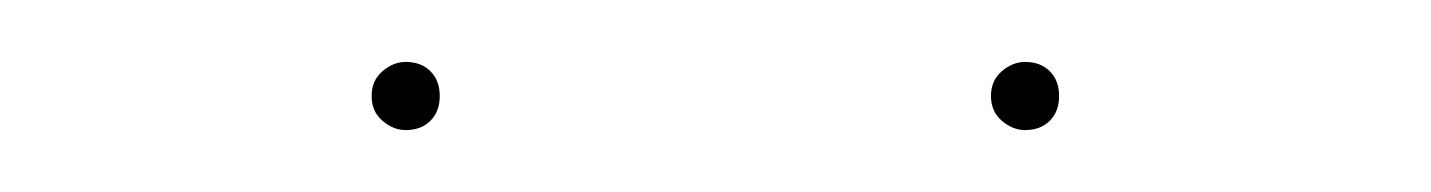

<svg xmlns="http://www.w3.org/2000/svg" viewBox="-20 -720 462 62"><path d="M300 -689Q300 -684 303.5 -681Q307 -678 311 -678Q316 -678 319 -681Q322 -684 322 -689Q322 -694 319 -697Q316 -700 311 -700Q307 -700 303.5 -697Q300 -694 300 -689ZM100 -689Q100 -684 103.5 -681Q107 -678 111 -678Q116 -678 119 -681Q122 -684 122 -689Q122 -694 119 -697Q116 -700 111 -700Q107 -700 103.5 -697Q100 -694 100 -689Z"/></svg>

Font: Jost Thin
Style: Regular
Weight: 250
Version: Version 3.710